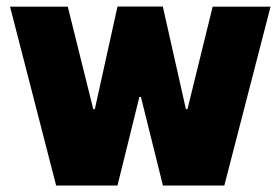

<svg xmlns="http://www.w3.org/2000/svg" viewBox="-20 -576 868 596"><path d="M562 -237.3 640.1 -555.2H819.8L676.3 0H485.8L417.5 -274.9H412.6L344.7 0H154.3L11.2 -555.2H190.4L269.5 -237.3H274.4L344.7 -555.7H485.4L557.1 -237.3Z"/></svg>

Font: Estedad-FD Black
Style: Regular
Weight: 900
Designer: Amin Abedi
Version: Version 7.3